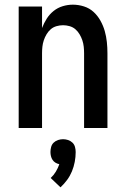

<svg xmlns="http://www.w3.org/2000/svg" viewBox="-20 -548 540 822"><path d="M60 0V-520H160V-428Q168 -449 180 -468Q192 -487 209.5 -501Q227 -515 248.5 -521.5Q270 -528 292 -528Q316 -528 339.5 -520.5Q363 -513 380.5 -497Q398 -481 410 -459.5Q422 -438 428.5 -415Q435 -392 437.5 -368Q440 -344 440 -320V0H340V-320Q340 -334 338.5 -348Q337 -362 332.5 -375.5Q328 -389 320.5 -401.5Q313 -414 302.5 -423Q292 -432 278 -436Q264 -440 250 -440Q236 -440 222 -436Q208 -432 197.5 -423Q187 -414 179.5 -401.5Q172 -389 167.5 -375.5Q163 -362 161.5 -348Q160 -334 160 -320V0ZM239 254 197 214Q210 202 219 187Q228 172 234 155Q225 153 217.5 148.5Q210 144 205 136.5Q200 129 198 120Q196 111 196 103Q196 92 199 81Q202 70 210 62.5Q218 55 228.5 51.5Q239 48 250 48Q261 48 271.5 51.5Q282 55 290 62.5Q298 70 301 81Q304 92 304 103Q304 124 300 145Q296 166 288 185.5Q280 205 267.5 222Q255 239 239 254Z"/></svg>

Font: Iosevka Term Curly Semibold
Style: Regular
Weight: 600
Designer: Belleve Invis
Foundry: Belleve Invis
Version: Version 32.3.0